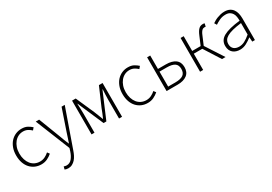

<svg xmlns="http://www.w3.org/2000/svg" viewBox="22 -1319 3344 2364"><g transform="rotate(-30 1694.0 -136.5)"><path d="M270 12Q223 12 183.5 -5Q144 -22 114.5 -54Q85 -86 68.5 -132.5Q52 -179 52 -239Q52 -299 70 -346.5Q88 -394 118 -426Q148 -458 187.5 -475Q227 -492 271 -492Q321 -492 354 -474Q387 -456 412 -433L386 -402Q363 -424 335 -438.5Q307 -453 272 -453Q235 -453 203.5 -437.5Q172 -422 148.5 -393.5Q125 -365 111.5 -326Q98 -287 98 -239Q98 -192 110.5 -153Q123 -114 145.5 -86Q168 -58 200.5 -42.5Q233 -27 272 -27Q310 -27 342.5 -43Q375 -59 400 -82L423 -51Q392 -24 354 -6Q316 12 270 12Z M531 219Q504 219 482 209L492 170Q500 173 510 175.5Q520 178 531 178Q576 178 606 142Q636 106 654 51L667 9L470 -480H518L634 -178Q645 -148 658.5 -112Q672 -76 686 -44H690Q701 -76 712.5 -112Q724 -148 734 -178L837 -480H882L692 60Q682 90 667.5 119Q653 148 633.5 170Q614 192 588.5 205.5Q563 219 531 219Z M986 0V-480H1038L1153 -219Q1165 -188 1177.5 -157.5Q1190 -127 1201 -96H1205Q1218 -127 1231 -157.5Q1244 -188 1255 -219L1368 -480H1420V0H1377V-272Q1377 -300 1379 -338.5Q1381 -377 1383 -412H1379Q1368 -386 1357.5 -361Q1347 -336 1336 -311L1224 -47H1184L1070 -311Q1059 -336 1048.5 -361Q1038 -386 1027 -412H1023Q1025 -377 1026.5 -338.5Q1028 -300 1028 -272V0Z M1782 12Q1735 12 1695.5 -5Q1656 -22 1626.5 -54Q1597 -86 1580.5 -132.5Q1564 -179 1564 -239Q1564 -299 1582 -346.5Q1600 -394 1630 -426Q1660 -458 1699.5 -475Q1739 -492 1783 -492Q1833 -492 1866 -474Q1899 -456 1924 -433L1898 -402Q1875 -424 1847 -438.5Q1819 -453 1784 -453Q1747 -453 1715.5 -437.5Q1684 -422 1660.5 -393.5Q1637 -365 1623.5 -326Q1610 -287 1610 -239Q1610 -192 1622.5 -153Q1635 -114 1657.5 -86Q1680 -58 1712.5 -42.5Q1745 -27 1784 -27Q1822 -27 1854.5 -43Q1887 -59 1912 -82L1935 -51Q1904 -24 1866 -6Q1828 12 1782 12Z M2053 0V-480H2097V-289H2210Q2295 -289 2343.5 -253.5Q2392 -218 2392 -146Q2392 -73 2343.5 -36.5Q2295 0 2210 0ZM2097 -38H2200Q2275 -38 2311 -63.5Q2347 -89 2347 -146Q2347 -202 2311 -226.5Q2275 -251 2200 -251H2097Z M2529 0V-480H2573V-270H2693L2743 -388Q2756 -420 2769 -440.5Q2782 -461 2795.5 -472.5Q2809 -484 2823 -488Q2837 -492 2853 -492Q2866 -492 2876 -488L2866 -445Q2861 -447 2858.5 -447Q2856 -447 2851 -447Q2842 -447 2833 -444.5Q2824 -442 2815 -434Q2806 -426 2796.5 -411Q2787 -396 2777 -371L2727 -253L2891 0H2841L2694 -231H2573V0Z M3094 12Q3065 12 3040 4Q3015 -4 2996 -20Q2977 -36 2966 -61Q2955 -86 2955 -120Q2955 -200 3029.5 -241.5Q3104 -283 3265 -301Q3265 -328 3261 -355.5Q3257 -383 3244 -404.5Q3231 -426 3209 -439.5Q3187 -453 3151 -453Q3103 -453 3063 -434Q3023 -415 2998 -397L2978 -430Q2991 -439 3009.5 -450Q3028 -461 3051 -470Q3074 -479 3101 -485.5Q3128 -492 3157 -492Q3199 -492 3228 -477.5Q3257 -463 3275 -438Q3293 -413 3301 -379.5Q3309 -346 3309 -307V0H3271L3267 -62H3264Q3227 -33 3184.5 -10.5Q3142 12 3094 12ZM3102 -26Q3144 -26 3182 -46Q3220 -66 3265 -104V-267Q3191 -258 3140 -245Q3089 -232 3058 -214Q3027 -196 3013.5 -173Q3000 -150 3000 -122Q3000 -96 3008 -78Q3016 -60 3030 -48.5Q3044 -37 3062.5 -31.5Q3081 -26 3102 -26Z"/></g></svg>

Font: Giro Light
Style: Regular
Weight: 300
Designer: Paul D. Hunt
Foundry: Adobe Systems Incorporated
Version: Version 1.000;PS 1.0;hotconv 1.0.88;makeotf.lib2.5.647800